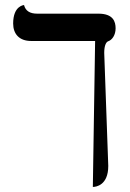

<svg xmlns="http://www.w3.org/2000/svg" viewBox="-20 -570 515 759"><path d="M392 -361C392 -389 399 -404 408 -407C423 -412 437 -431 437 -458C437 -484 428 -516 369 -516H127C98 -516 81 -527 75 -550C75 -550 32 -548 32 -477C32 -436 56 -408 103 -408H356L347 169C359 169 408 163 408 86Z"/></svg>

Font: Libertinus Serif
Style: Regular
Weight: 400
Designer: Philipp H. Poll, Khaled Hosny
Foundry: Caleb Maclennan
Version: Version 7.050;RELEASE